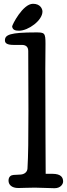

<svg xmlns="http://www.w3.org/2000/svg" viewBox="-20 -992 353 1013"><path d="M204 -931C204 -945 193 -972 154 -972C100 -972 43 -859 44 -852C47 -833 62 -830 81 -830C129 -830 204 -884 204 -931ZM220 -761C220 -819 215 -821 170 -821C31 -821 6 -808 6 -779C6 -763 19 -755 53 -755H96C115 -755 129 -746 129 -723C129 -649 130 -577 130 -413C130 -256 129 -173 125 -103C124 -84 108 -72 88 -71L51 -69C38 -68 25 -60 25 -39C25 -18 41 0 77 0C98 0 128 -2 164 -2C185 -2 249 1 268 1C301 1 313 -22 313 -34C313 -55 303 -75 256 -75H221C221 -161 219 -335 219 -626C219 -643 220 -695 220 -761Z"/></svg>

Font: Life Savers
Style: ExtraBold
Weight: 800
Designer: Pablo Impallari, Rodrigo Fuenzalida, Brenda Gallo
Foundry: Pablo Impallari, Rodrigo Fuenzalida, Brenda Gallo
Version: Version 3.000